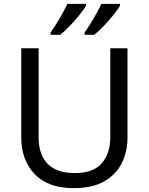

<svg xmlns="http://www.w3.org/2000/svg" viewBox="-20 -964 771 994"><path d="M640 -714V-252Q640 -178 610 -118.5Q580 -59 518.5 -24.5Q457 10 362 10Q229 10 159.5 -62.5Q90 -135 90 -254V-714H180V-251Q180 -164 226.5 -116Q273 -68 367 -68Q464 -68 507.5 -119.5Q551 -171 551 -252V-714ZM601 -944V-934Q591 -916 568 -887.5Q545 -859 518 -830.5Q491 -802 468 -784H418V-796Q432 -815 448 -841Q464 -867 479.5 -894.5Q495 -922 505 -944ZM425 -944V-934Q415 -916 392 -887.5Q369 -859 342 -830.5Q315 -802 292 -784H242V-796Q263 -825 288 -867.5Q313 -910 329 -944Z"/></svg>

Font: Noto IKEA Arabic
Style: Regular
Weight: 400
Designer: Monotype Design Team
Foundry: Monotype Imaging Inc.
Version: Version 1.200